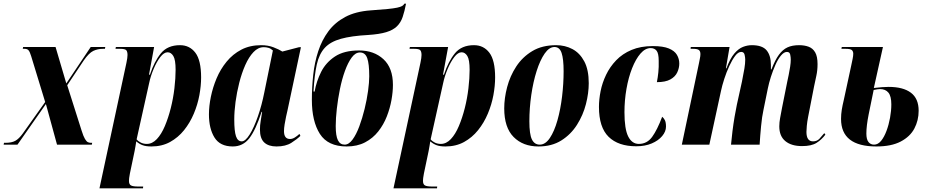

<svg xmlns="http://www.w3.org/2000/svg" viewBox="-45 -794 5087 1054"><path d="M-25 0 -23 -10H-15Q19 -10 39 -21Q59 -32 80 -61L203 -234L126 -486Q119 -509 112 -517.5Q105 -526 90 -526H80L82 -536H260L319 -336L453 -536H533L531 -526H521Q491 -526 467 -514.5Q443 -503 414 -461L324 -326L403 -77Q413 -45 421.5 -31Q430 -17 437.5 -13.5Q445 -10 454 -10H461L459 0H268L207 -223L51 0Z M649 -449Q652 -463 653.5 -474Q655 -485 655 -492Q655 -510 648.5 -518Q642 -526 614 -526H589L591 -536H801L773 -384H778Q802 -457 838.5 -501.5Q875 -546 943 -546Q996 -546 1027.5 -504.5Q1059 -463 1059 -369Q1059 -323 1049.5 -271.5Q1040 -220 1019 -170Q998 -120 965.5 -79.5Q933 -39 888.5 -14.5Q844 10 786 10Q756 10 737.5 3Q719 -4 703 -18Q701 -5 699 7Q697 19 694 35L668 159Q665 175 664 183.5Q663 192 663 199Q663 218 674 224Q685 230 714 230H741L740 240H501ZM761 -4Q791 -4 816 -30.5Q841 -57 860 -102Q879 -147 892.5 -200.5Q906 -254 912.5 -309.5Q919 -365 919 -411Q919 -466 906.5 -486.5Q894 -507 875 -507Q855 -507 835 -481Q815 -455 798.5 -416Q782 -377 774 -339L705 -29Q714 -18 728.5 -11Q743 -4 761 -4Z M1233 10Q1163 10 1132.5 -39Q1102 -88 1102 -166Q1102 -211 1112.5 -262.5Q1123 -314 1144 -364Q1165 -414 1199 -455.5Q1233 -497 1280 -521.5Q1327 -546 1389 -546Q1426 -546 1456 -534.5Q1486 -523 1505 -511L1597 -535H1607L1533 -187Q1530 -175 1525.5 -154Q1521 -133 1517.5 -111.5Q1514 -90 1514 -74Q1514 -31 1547 -31Q1560 -31 1573 -39Q1586 -47 1599 -59L1604 -48Q1586 -30 1554.5 -10Q1523 10 1473 10Q1429 10 1405.5 -12Q1382 -34 1382 -83Q1382 -107 1386 -129.5Q1390 -152 1394 -180H1391Q1359 -81 1324 -35.5Q1289 10 1233 10ZM1282 -18Q1302 -18 1325.5 -55.5Q1349 -93 1370.5 -154.5Q1392 -216 1406 -287L1453 -517Q1441 -528 1428.5 -531.5Q1416 -535 1403 -535Q1372 -535 1346.5 -508Q1321 -481 1301.5 -437Q1282 -393 1268.5 -340Q1255 -287 1248 -234.5Q1241 -182 1241 -138Q1241 -74 1250.5 -46Q1260 -18 1282 -18Z M1858 10Q1755 10 1711 -59Q1667 -128 1667 -246Q1667 -315 1674.5 -383.5Q1682 -452 1702 -513Q1722 -574 1758 -622.5Q1794 -671 1850.5 -701Q1907 -731 1989 -737Q2048 -741 2082.5 -744.5Q2117 -748 2135.5 -752Q2154 -756 2162.5 -761Q2171 -766 2175 -774H2184Q2176 -732 2165.5 -701Q2155 -670 2134 -649.5Q2113 -629 2075.5 -617.5Q2038 -606 1976 -602Q1884 -597 1826.5 -581Q1769 -565 1738 -531.5Q1707 -498 1694 -440Q1681 -382 1676 -292L1682 -291Q1692 -348 1718 -399.5Q1744 -451 1794 -484Q1844 -517 1926 -517Q2008 -517 2060 -469Q2112 -421 2112 -328Q2112 -290 2104 -245Q2096 -200 2078.5 -155Q2061 -110 2031.5 -72.5Q2002 -35 1959 -12.5Q1916 10 1858 10ZM1847 0Q1870 0 1890.5 -28Q1911 -56 1927.5 -100.5Q1944 -145 1956.5 -196Q1969 -247 1975.5 -295Q1982 -343 1982 -375Q1982 -443 1971 -474.5Q1960 -506 1931 -506Q1906 -506 1885.5 -478Q1865 -450 1848.5 -404.5Q1832 -359 1821 -304.5Q1810 -250 1804 -197Q1798 -144 1798 -102Q1798 -48 1810 -24Q1822 0 1847 0Z M2263 -449Q2266 -463 2267.5 -474Q2269 -485 2269 -492Q2269 -510 2262.5 -518Q2256 -526 2228 -526H2203L2205 -536H2415L2387 -384H2392Q2416 -457 2452.5 -501.5Q2489 -546 2557 -546Q2610 -546 2641.5 -504.5Q2673 -463 2673 -369Q2673 -323 2663.5 -271.5Q2654 -220 2633 -170Q2612 -120 2579.5 -79.5Q2547 -39 2502.5 -14.5Q2458 10 2400 10Q2370 10 2351.5 3Q2333 -4 2317 -18Q2315 -5 2313 7Q2311 19 2308 35L2282 159Q2279 175 2278 183.5Q2277 192 2277 199Q2277 218 2288 224Q2299 230 2328 230H2355L2354 240H2115ZM2375 -4Q2405 -4 2430 -30.5Q2455 -57 2474 -102Q2493 -147 2506.5 -200.5Q2520 -254 2526.5 -309.5Q2533 -365 2533 -411Q2533 -466 2520.5 -486.5Q2508 -507 2489 -507Q2469 -507 2449 -481Q2429 -455 2412.5 -416Q2396 -377 2388 -339L2319 -29Q2328 -18 2342.5 -11Q2357 -4 2375 -4Z M2911 10Q2826 10 2774.5 -42Q2723 -94 2723 -199Q2723 -255 2739 -316Q2755 -377 2789 -429Q2823 -481 2877 -513.5Q2931 -546 3008 -546Q3057 -546 3097.5 -524.5Q3138 -503 3162.5 -457Q3187 -411 3187 -337Q3187 -283 3171.5 -222.5Q3156 -162 3122.5 -109Q3089 -56 3036.5 -23Q2984 10 2911 10ZM2918 0Q2949 0 2973.5 -36.5Q2998 -73 3015 -133Q3032 -193 3040.5 -264Q3049 -335 3049 -403Q3049 -470 3038 -503Q3027 -536 2999 -536Q2970 -536 2945 -500Q2920 -464 2901 -404.5Q2882 -345 2871.5 -272.5Q2861 -200 2861 -128Q2861 -57 2875 -28.5Q2889 0 2918 0Z M3448 9Q3349 9 3296 -43Q3243 -95 3243 -207Q3243 -248 3252 -293.5Q3261 -339 3282 -383Q3303 -427 3337.5 -463Q3372 -499 3422 -520Q3472 -541 3539 -541Q3595 -541 3626.5 -528Q3658 -515 3671 -493Q3684 -471 3684 -445Q3684 -421 3673 -397Q3662 -373 3635 -358Q3608 -343 3561 -343Q3566 -368 3569 -397Q3572 -426 3571 -460Q3571 -501 3559.5 -515.5Q3548 -530 3527 -530Q3497 -530 3471 -500Q3445 -470 3425 -419.5Q3405 -369 3394 -306Q3383 -243 3383 -178Q3383 -86 3403.5 -45Q3424 -4 3462 -4Q3507 -4 3535 -42.5Q3563 -81 3590 -153Q3598 -147 3604.5 -135Q3611 -123 3611 -99Q3611 -72 3590 -47Q3569 -22 3532.5 -6.5Q3496 9 3448 9Z M4358 8Q4299 8 4266 -19.5Q4233 -47 4233 -100Q4233 -122 4237.5 -146Q4242 -170 4248 -202L4277 -347Q4280 -361 4284.5 -382.5Q4289 -404 4292.5 -427Q4296 -450 4296 -467Q4296 -479 4293 -494Q4290 -509 4275 -509Q4259 -509 4242.5 -489.5Q4226 -470 4212 -438.5Q4198 -407 4187 -372.5Q4176 -338 4170 -308L4146 -190Q4138 -154 4133 -101.5Q4128 -49 4125 0H3968Q3971 -34 3976 -74Q3981 -114 3987.5 -152.5Q3994 -191 4000 -219L4028 -346Q4037 -391 4041.5 -418Q4046 -445 4046 -467Q4046 -478 4042.5 -493.5Q4039 -509 4024 -509Q4007 -509 3990.5 -487Q3974 -465 3958.5 -431.5Q3943 -398 3931 -361Q3919 -324 3913 -295L3849 0H3698L3792 -447Q3794 -459 3797 -472.5Q3800 -486 3800 -497Q3800 -513 3791.5 -519.5Q3783 -526 3759 -526H3746L3747 -536H3960L3940 -419H3943Q3963 -473 3986 -500Q4009 -527 4033.5 -536.5Q4058 -546 4082 -546Q4140 -546 4163.5 -517.5Q4187 -489 4187 -437Q4187 -431 4187 -425Q4187 -419 4187 -413H4190Q4210 -465 4231 -493.5Q4252 -522 4278 -534Q4304 -546 4342 -546Q4371 -546 4394 -537.5Q4417 -529 4430 -506.5Q4443 -484 4443 -442Q4443 -408 4436.5 -378.5Q4430 -349 4424 -320L4391 -151Q4386 -125 4384 -103Q4382 -81 4382 -70Q4382 -18 4418 -18Q4440 -18 4453.5 -32.5Q4467 -47 4480 -63L4486 -55Q4466 -28 4438 -10Q4410 8 4358 8Z M4766 10Q4572 10 4572 -141Q4572 -167 4576 -191.5Q4580 -216 4587 -245L4627 -430Q4632 -454 4635.5 -470.5Q4639 -487 4639 -499Q4639 -511 4632 -518.5Q4625 -526 4597 -526H4574L4576 -536H4802L4752 -311Q4777 -314 4797 -315.5Q4817 -317 4833 -317Q4913 -317 4955.5 -285Q4998 -253 4998 -186Q4998 -133 4974.5 -88.5Q4951 -44 4899.5 -17Q4848 10 4766 10ZM4753 0Q4775 0 4792 -21Q4809 -42 4821.5 -75.5Q4834 -109 4841 -147.5Q4848 -186 4848 -221Q4848 -266 4832 -285.5Q4816 -305 4786 -305Q4774 -305 4751 -300Q4736 -228 4723.5 -165.5Q4711 -103 4711 -61Q4711 -29 4722.5 -14.5Q4734 0 4753 0Z"/></svg>

Font: Noto Serif Display ExtraCondensed ExtraBold
Style: Italic
Weight: 800
Width: 2
Italic angle: -12°
Designer: Monotype Design Team
Foundry: Monotype Imaging Inc.
Version: Version 2.009